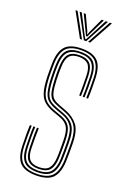

<svg xmlns="http://www.w3.org/2000/svg" viewBox="-148 -813 589 871"><g transform="rotate(20 146.5 -377.0)"><path d="M145 -25.8Q110.2 -25.8 93.6 -43Q77 -60.2 76.2 -102.8Q75.8 -122.8 75.4 -147.5Q75 -172.2 76.5 -199.2H85Q84 -176.2 84.1 -151.2Q84.2 -126.2 84.8 -103.2Q85.5 -66 99.6 -49.9Q113.8 -33.8 145 -33.8Q179.5 -33.8 193 -50.9Q206.5 -68 208.2 -101.5Q209.5 -123 209.2 -141Q209 -159 209 -181.5Q209 -230 196.2 -250Q183.5 -270 157.5 -279.2L123.5 -291.5Q94.8 -301.8 77.1 -316.4Q59.5 -331 51 -358.2Q42.5 -385.5 41.2 -433.8Q40.5 -455 40.8 -469.8Q41 -484.5 41.2 -497.2Q42.5 -554.5 66.4 -580.2Q90.2 -606 146.5 -606Q199.8 -606 223.8 -581.2Q247.8 -556.5 249.2 -498.8Q249.8 -479.2 250 -453.5Q250.2 -427.8 249 -402H240.5Q241.5 -428.2 241.4 -452.6Q241.2 -477 240.8 -498.2Q239.2 -551.5 217.4 -574.8Q195.5 -598 146.5 -598Q94.8 -598 73 -574Q51.2 -550 50 -497.2Q49.8 -478.2 49.6 -465.8Q49.5 -453.2 50 -433.8Q51.8 -387.2 59.2 -361.6Q66.8 -336 82.9 -322.5Q99 -309 126.2 -299.2L160 -287Q192.5 -275.2 205.2 -252.2Q218 -229.2 218 -181.5Q218 -161.8 218.1 -142.5Q218.2 -123.2 217.2 -101.2Q215.2 -62.5 199.2 -44.1Q183.2 -25.8 145 -25.8ZM145 -9.8Q98.8 -9.8 79.5 -32Q60.2 -54.2 59.2 -102Q58.8 -125.2 58.4 -148Q58 -170.8 59.2 -199.2H68Q66.5 -169.5 66.9 -144.9Q67.2 -120.2 67.8 -102.2Q68.8 -57 86.6 -37.4Q104.5 -17.8 145 -17.8Q189 -17.8 206.5 -38.5Q224 -59.2 226 -101Q227 -122.8 226.9 -140.6Q226.8 -158.5 226.8 -181.5Q226.8 -235.2 211 -259.1Q195.2 -283 162.8 -294.8L129.2 -306.8Q103.5 -316.2 88.8 -328.5Q74 -340.8 67.4 -364.9Q60.8 -389 59 -434Q58.2 -454 58.4 -466.8Q58.5 -479.5 59 -497Q60.2 -545.8 79.8 -568Q99.2 -590.2 146.5 -590.2Q191.5 -590.2 211.1 -568.9Q230.8 -547.5 232 -498Q232.5 -477.2 232.8 -455Q233 -432.8 232 -402H223.2Q224.5 -435 224.1 -457.5Q223.8 -480 223.5 -498Q222.5 -543.2 204.5 -562.8Q186.5 -582.2 146.5 -582.2Q104.5 -582.2 86.8 -562Q69 -541.8 68 -497Q67.5 -478.8 67.4 -466.4Q67.2 -454 68 -434Q69.5 -388.8 76 -366.1Q82.5 -343.5 96 -333.1Q109.5 -322.8 131.8 -314.5L165.2 -302.2Q200.8 -289.5 218.2 -264Q235.8 -238.5 235.8 -181.5Q235.8 -158.5 235.9 -140.4Q236 -122.2 235 -100.8Q232.5 -54.2 212.9 -32Q193.2 -9.8 145 -9.8ZM145 6Q91.5 6 67.5 -18.8Q43.5 -43.5 42 -101.2Q41.5 -125.2 41.2 -149.1Q41 -173 42.2 -199.2H50.8Q49.8 -173 49.9 -148Q50 -123 50.5 -101.8Q51.8 -48.2 73.8 -25.1Q95.8 -2 145 -2Q197 -2 219.2 -25.5Q241.5 -49 244 -100.5Q245 -122.2 244.9 -140.5Q244.8 -158.8 244.8 -181.5Q244.8 -239.5 226.2 -267.5Q207.8 -295.5 167.8 -310.2L134.8 -322.5Q113.8 -330 101.8 -339.5Q89.8 -349 84.1 -370.1Q78.5 -391.2 76.8 -434.2Q76.2 -450 76.1 -464.2Q76 -478.5 76.8 -496.8Q78.5 -538.2 94.4 -556.2Q110.2 -574.2 146.5 -574.2Q182.2 -574.2 198.1 -556.5Q214 -538.8 215 -497.5Q215.2 -480.2 215.6 -456.5Q216 -432.8 214.8 -402H206.2Q207.5 -431 207.1 -454.5Q206.8 -478 206.5 -497Q205.8 -535 191.4 -550.6Q177 -566.2 146.5 -566.2Q115 -566.2 101 -550.1Q87 -534 85.8 -496.8Q85.2 -478.8 85.1 -466.1Q85 -453.5 85.8 -434.2Q87.2 -395.8 91.9 -376Q96.5 -356.2 107.1 -346.9Q117.8 -337.5 137.5 -330L170 -318Q209 -303.5 231.2 -275.2Q253.5 -247 253.5 -181.5Q253.5 -159 253.6 -140.5Q253.8 -122 252.8 -100.2Q250.2 -46.2 226.8 -20.1Q203.2 6 145 6ZM58.2 -759.8H68.5L131.8 -644.2H121.8ZM78.2 -759.8H88.5L136.5 -666.5L144.8 -652H148L156 -666.5L204.2 -759.8H214.5L152.2 -644.2H140.5ZM97.8 -759.8H108L141.5 -687.8L145.2 -675.5H147.5L151.2 -687.8L184.8 -759.8H195L156.5 -680.8L149.5 -665.5H143.2L136 -680.8ZM224.2 -759.8H234.2L171 -644.2H161Z"/></g></svg>

Font: Big Shoulders Inline Display Light
Style: Regular
Weight: 300
Designer: Patric King
Foundry: XO Type Co
Version: Version 1.000